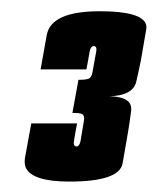

<svg xmlns="http://www.w3.org/2000/svg" viewBox="-20 -702 287 350"><path d="M106.5 -371Q38.5 -371 27 -396.5Q24 -404 25.5 -414Q33 -456.5 37 -477H120.5Q116.5 -456.5 115 -446Q113.5 -438 116.5 -436Q117.5 -435 119 -435Q125 -435 126.8 -445Q128.5 -455 133 -482Q134.5 -490.5 130.5 -493.5Q126.5 -496.5 112 -496L123 -556.5Q136 -556.5 141.5 -558.5Q147 -560.5 148.5 -570Q154 -599 155.5 -608.5Q156.5 -615 154 -617Q153 -618 151 -618Q145 -618 143.2 -607Q141.5 -596 137.5 -575.5H54Q57.5 -594.5 65.2 -638Q73 -681.5 162 -681.5Q237.5 -681.5 246 -658Q247.5 -653.5 246.5 -648Q240.5 -614.5 237 -593Q234.5 -579.5 228.5 -553.5Q222.5 -527.5 179 -526.5Q209.5 -526 217 -513Q220 -507 219 -499.5Q215.5 -472.5 213 -459Q209.5 -437.5 203.5 -404.2Q197.5 -371 106.5 -371Z"/></svg>

Font: Anybody UltraCondensed Black
Style: Italic
Weight: 900
Width: 1
Italic angle: -10°
Designer: Tyler Finck
Foundry: Etcetera Type Company
Version: Version 1.010; ttfautohint (v1.8.3) -l 8 -r 50 -G 200 -x 14 